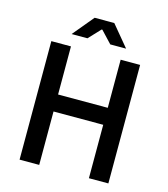

<svg xmlns="http://www.w3.org/2000/svg" viewBox="-121 -929 898 1024"><g transform="rotate(15 328.0 -417.0)"><path d="M83 0V-654.3H191.4V-388.7H465.8V-654.3H573.2V0H465.8V-294.9H191.4V0ZM177.7 -718.8 273.9 -834.5H382.3L478.5 -718.8H391.1L330.1 -783.7H326.2L265.1 -718.8Z"/></g></svg>

Font: Varta Light
Style: Bold
Weight: 700
Version: Version 1.004